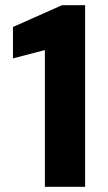

<svg xmlns="http://www.w3.org/2000/svg" viewBox="-20 -720 415 740"><path d="M153 0V-527L30 -495V-616L219 -700H308V0Z"/></svg>

Font: DM Sans 17pt Black
Style: Regular
Weight: 900
Version: Version 4.004;gftools[0.9.30]